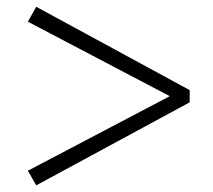

<svg xmlns="http://www.w3.org/2000/svg" viewBox="-20 -655 643 579"><path d="M552 -383.2V-346.4L89.2 -96L64.1 -140.2L509.8 -374.3V-355.6L64.1 -589.6L89.2 -634.6Z"/></svg>

Font: Noto Serif HK ExtraLight
Style: Regular
Weight: 200
Designer: Ryoko NISHIZUKA 西塚涼子 (kana & ideographs); Frank Grießhammer (Latin, Greek & Cyrillic); Wenlong ZHANG 张文龙 (bopomofo); San
Foundry: Adobe
Version: Version 2.002-H1;hotconv 1.1.0;makeotfexe 2.6.0